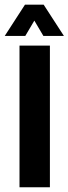

<svg xmlns="http://www.w3.org/2000/svg" viewBox="-33 -793 290 813"><path d="M49.6 0V-600H178.3V0ZM-12.9 -640.9 72.8 -773.3H151.8L237.6 -640.9H150.7L112.4 -705.7L74.1 -640.9Z"/></svg>

Font: Big Shoulders Text SC Thin
Style: Regular
Weight: 100
Designer: Patric King
Foundry: XO Type Co
Version: Version 2.002